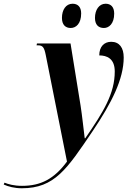

<svg xmlns="http://www.w3.org/2000/svg" viewBox="-170 -769 696 1029"><path d="M387 -619C414 -619 442 -642 442 -696C442 -733 423 -749 396 -749C361 -749 339 -716 339 -673C339 -636 358 -619 387 -619ZM209 -619C237 -619 265 -642 265 -697C265 -733 246 -749 219 -749C183 -749 162 -716 162 -673C162 -636 181 -619 209 -619ZM-53 240C123 240 189 137 327 -67C428 -217 493 -345 493 -461C493 -513 470 -545 426 -545C389 -545 362 -520 362 -472C402 -472 445 -456 445 -386C445 -267 384 -169 287 -28H284C279 -66 270 -152 262 -202L208 -536H28L26 -526H34C59 -526 67 -515 75 -475L189 97C120 190 49 227 -52 227C-96 227 -126 218 -146 210L-150 220C-126 231 -92 240 -53 240Z"/></svg>

Font: Noto Serif Display Condensed
Style: Bold Italic
Weight: 700
Width: 3
Italic angle: -12°
Designer: Monotype Design Team
Foundry: Monotype Imaging Inc.
Version: Version 2.009